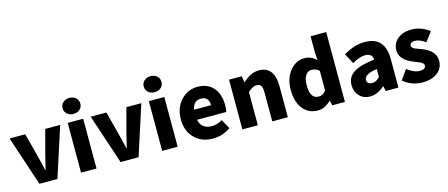

<svg xmlns="http://www.w3.org/2000/svg" viewBox="-51 -1469 4953 2121"><g transform="rotate(-15 2425.5 -408.5)"><path d="M14 -569H193L262 -307L305 -132H310Q321 -185 352 -307L422 -569H593L409 0H203Z M679 -569H856V0H679ZM695 -674Q666 -699 666 -739Q666 -780 695 -805Q723 -831 768 -831Q812 -831 841 -805Q869 -779 869 -739Q869 -699 841 -674Q812 -648 768 -648Q723 -648 695 -674Z M942 -569H1121L1190 -307L1233 -132H1238Q1249 -185 1280 -307L1350 -569H1521L1337 0H1131Z M1607 -569H1784V0H1607ZM1623 -674Q1594 -699 1594 -739Q1594 -780 1623 -805Q1651 -831 1696 -831Q1740 -831 1769 -805Q1797 -779 1797 -739Q1797 -699 1769 -674Q1740 -648 1696 -648Q1651 -648 1623 -674Z M1979 -65Q1896 -146 1896 -284Q1896 -417 1979 -503Q2057 -583 2166 -583Q2285 -583 2350 -504Q2410 -430 2410 -308Q2410 -258 2402 -232H2068Q2091 -122 2210 -122Q2269 -122 2330 -158L2389 -51Q2298 14 2185 14Q2059 14 1979 -65ZM2259 -348Q2259 -447 2169 -447Q2082 -447 2065 -348Z M2524 -569H2669L2681 -498H2685Q2772 -583 2867 -583Q3044 -583 3044 -352V0H2866V-330Q2866 -387 2850 -410Q2835 -431 2800 -431Q2755 -431 2701 -380V0H2524Z M3216 -66Q3153 -146 3153 -284Q3153 -418 3226 -504Q3294 -583 3388 -583Q3464 -583 3525 -524L3518 -609V-799H3697V0H3552L3539 -55H3535Q3466 14 3386 14Q3279 14 3216 -66ZM3518 -180V-404Q3481 -438 3430 -438Q3390 -438 3365 -402Q3336 -361 3336 -287Q3336 -132 3433 -132Q3487 -132 3518 -180Z M3860 -37Q3815 -85 3815 -159Q3815 -250 3890 -300Q3965 -350 4131 -368Q4125 -441 4045 -441Q3985 -441 3896 -391L3834 -508Q3959 -583 4079 -583Q4309 -583 4309 -323V0H4164L4151 -57H4147Q4068 14 3984 14Q3907 14 3860 -37ZM4131 -169V-260Q3984 -240 3984 -173Q3984 -124 4045 -124Q4089 -124 4131 -169Z M4364 -66 4443 -177Q4521 -117 4587 -117Q4654 -117 4654 -162Q4654 -184 4619 -203Q4609 -208 4541 -235Q4393 -294 4393 -402Q4393 -483 4454 -533Q4514 -583 4613 -583Q4718 -583 4817 -510L4737 -404Q4668 -452 4619 -452Q4559 -452 4559 -411Q4559 -389 4592 -372Q4603 -367 4670 -343Q4820 -286 4820 -172Q4820 -90 4760 -40Q4696 14 4583 14Q4459 14 4364 -66Z"/></g></svg>

Font: KaiGen Gothic SC Heavy
Style: Bold
Weight: 900
Designer: Ryoko NISHIZUKA Ë•øÂ°öÊ∂ºÂ≠ê (kana & ideographs); Paul D. Hunt (Latin, Greek & Cyrillic); Wenlong ZHANG Âº†ÊñáÈæô (bopom
Version: Version 1.001 October 10, 2014